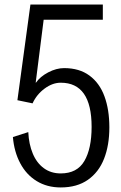

<svg xmlns="http://www.w3.org/2000/svg" viewBox="-20 -804 528 835"><path d="M455.6 -250Q455.6 -172.4 432.6 -113.8Q409.7 -55.2 362.3 -22Q314.9 11.2 244.1 11.2Q184.6 11.2 139.4 -16.6Q94.2 -44.4 67.9 -94.2Q41.5 -144 36.1 -208L103 -229.5Q105.5 -176.8 122.6 -136Q139.6 -95.2 170.7 -72.5Q201.7 -49.8 244.1 -49.8Q315.4 -49.8 346.9 -103.8Q378.4 -157.7 378.4 -252.4Q378.4 -444.3 244.1 -444.3Q208.5 -444.3 174.1 -418.9Q139.6 -393.6 121.6 -354.5L55.7 -368.2L112.3 -784.2H427.2V-718.3H169.9L135.3 -445.3L136.2 -444.3Q154.3 -470.7 189.7 -489.3Q225.1 -507.8 258.8 -507.8Q325.2 -507.8 369.1 -475.3Q413.1 -442.9 434.3 -385Q455.6 -327.1 455.6 -250Z"/></svg>

Font: Decalotype Light
Style: Regular
Weight: 300
Designer: Alfredo Marco Pradil
Foundry: Alfredo Marco Pradil
Version: Version 1.0